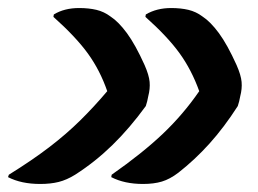

<svg xmlns="http://www.w3.org/2000/svg" viewBox="-22 -538 642 478"><path d="M340 -496 341 -502Q368 -518 404 -518Q428 -518 447 -513.5Q466 -509 482 -497Q502 -484 523 -455.5Q544 -427 567 -376Q578 -351 579.5 -334Q581 -317 576 -298Q575 -292 573.5 -286Q572 -280 570 -274Q536 -221 499.5 -180.5Q463 -140 422 -108Q401 -92 381 -86Q361 -80 334 -80Q288 -80 255 -97L256 -103Q333 -157 383.5 -205Q434 -253 474 -311Q455 -364 425 -405.5Q395 -447 340 -496ZM111 -496 112 -502Q138 -518 175 -518Q199 -518 218 -513.5Q237 -509 253 -497Q273 -484 294 -455.5Q315 -427 338 -376Q349 -351 350.5 -334Q352 -317 347 -298Q346 -292 344.5 -286Q343 -280 341 -274Q301 -219 258 -177Q215 -135 165 -103Q144 -90 124 -85Q104 -80 78 -80Q31 -80 -2 -97L0 -103Q58 -139 100.5 -171.5Q143 -204 177.5 -238Q212 -272 245 -311Q227 -363 197 -404.5Q167 -446 111 -496Z"/></svg>

Font: Recursive Sn Csl St
Style: Bold Italic
Weight: 700
Italic angle: -15°
Version: Version 1.079;hotconv 1.0.112;makeotfexe 2.5.65598; ttfautoh